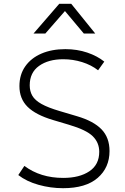

<svg xmlns="http://www.w3.org/2000/svg" viewBox="-20 -973 657 1008"><path d="M311 15Q245 15 182 -2.8Q119 -20.5 76 -54L108 -102Q192.5 -39 312 -39Q397.5 -39 449.2 -73.8Q501 -108.5 501 -176Q501 -224 467.2 -257.5Q433.5 -291 342 -318L258 -343Q167.5 -370 124.8 -412.2Q82 -454.5 82 -521Q82 -581.5 112.8 -625Q143.5 -668.5 197.8 -691.8Q252 -715 323 -715Q385 -715 438 -697Q491 -679 527.5 -649.5L495 -604Q459 -632 411 -647Q363 -662 312 -662Q234 -662 185 -627Q136 -592 136 -525Q136 -494 149.8 -470.2Q163.5 -446.5 197.8 -427.2Q232 -408 293 -390L384 -363Q471 -337.5 513 -294Q555 -250.5 555 -180Q555 -93 492.8 -39Q430.5 15 311 15ZM156 -797 291 -953H354L480 -797H420L321 -915L218 -797Z"/></svg>

Font: Geologica Thin
Style: Regular
Weight: 100
Designer: Sindre Bremnes, Frode Helland
Foundry: Monokrom Skriftforlag AS
Version: Version 1.010; ttfautohint (v1.8.4.7-5d5b);gftools[0.9.28]